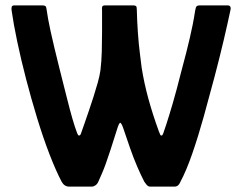

<svg xmlns="http://www.w3.org/2000/svg" viewBox="-20 -693 896 713"><path d="M237 0Q219 0 209 -18Q187 -60 163.5 -121Q140 -182 118 -254Q96 -326 77 -399Q58 -472 44 -538.5Q30 -605 23 -655Q22 -662 23.5 -667.5Q25 -673 34 -673Q35 -673 49.5 -673Q64 -673 83 -673Q102 -673 118 -673Q134 -673 137 -673Q145 -673 148.5 -670.5Q152 -668 153 -658Q157 -627 168 -576.5Q179 -526 201 -438Q217 -375 228.5 -329Q240 -283 249 -252Q258 -221 266 -200Q268 -195 269.5 -192.5Q271 -190 272 -190Q274 -190 274 -190Q274 -190 275 -190Q277 -190 279 -193.5Q281 -197 282 -201Q287 -215 294.5 -236.5Q302 -258 310.5 -283Q319 -308 327.5 -334.5Q336 -361 343 -386Q350 -411 353 -432Q357 -464 358 -502Q359 -540 359 -575Q359 -610 359 -632.5Q359 -655 359 -655Q358 -663 359.5 -668Q361 -673 371 -673Q374 -673 389 -673Q404 -673 422.5 -673Q441 -673 456 -673Q471 -673 474 -673Q482 -673 485 -670.5Q488 -668 488 -658Q489 -616 492 -572.5Q495 -529 499.5 -494.5Q504 -460 506 -442Q515 -385 531 -326.5Q547 -268 570 -205Q574 -196 575 -193Q576 -190 578 -190Q580 -190 580 -190Q580 -190 581 -190Q583 -190 586 -197Q589 -205 598.5 -234Q608 -263 622 -311Q636 -359 652 -423Q664 -467 671.5 -497Q679 -527 684.5 -550.5Q690 -574 695 -598.5Q700 -623 705 -655Q707 -667 710.5 -670Q714 -673 721 -673Q724 -673 739.5 -673Q755 -673 773 -673Q791 -673 806.5 -673Q822 -673 825 -673Q841 -673 835 -652Q826 -609 811 -545Q796 -481 776.5 -407Q757 -333 736.5 -259.5Q716 -186 694 -122.5Q672 -59 650 -18Q649 -14 643.5 -7Q638 0 628 0Q620 0 601.5 0Q583 0 564.5 0Q546 0 537 0Q530 0 523.5 -8Q517 -16 516 -18Q503 -43 489.5 -74.5Q476 -106 463 -143Q450 -180 437 -219Q433 -231 428.5 -236Q424 -241 417 -220Q401 -169 390.5 -137Q380 -105 373 -85.5Q366 -66 359.5 -51Q353 -36 345 -18Q341 -9 334 -4.5Q327 0 322 0Q314 0 295.5 0Q277 0 260 0Q243 0 237 0Z"/></svg>

Font: Glory
Style: Bold
Weight: 700
Designer: Robert Leuschke
Foundry: Robert Leuschke
Version: Version 1.011